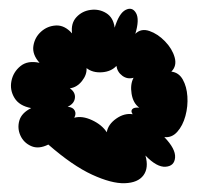

<svg xmlns="http://www.w3.org/2000/svg" viewBox="-20 -741 470 437"><path d="M90 -412Q68 -401 51 -408.5Q34 -416 26.5 -432.5Q19 -449 24 -466.5Q29 -484 51 -495Q24 -500 13 -518Q2 -536 6 -556.5Q10 -577 26.5 -590.5Q43 -604 70 -598Q53 -617 56 -636.5Q59 -656 73.5 -669Q88 -682 107.5 -683Q127 -684 144 -665Q141 -688 154 -702Q167 -716 186.5 -718.5Q206 -721 222 -711Q238 -701 241 -678Q251 -711 266 -718.5Q281 -726 289.5 -711.5Q298 -697 288 -664Q301 -677 320 -670.5Q339 -664 355.5 -647Q372 -630 377.5 -610.5Q383 -591 370 -578Q387 -576 396 -560Q405 -544 406.5 -521.5Q408 -499 402 -477Q396 -455 383.5 -441Q371 -427 354 -429Q380 -402 378.5 -382.5Q377 -363 357 -361.5Q337 -360 311 -387Q319 -359 306.5 -342Q294 -325 264 -324Q234 -323 189.5 -343.5Q145 -364 90 -412ZM149 -473Q167 -478 189.5 -467.5Q212 -457 223 -440Q226 -458 244.5 -471Q263 -484 282 -481Q277 -488 281 -492.5Q285 -497 297 -496Q283 -506 279.5 -527.5Q276 -549 284 -564Q270 -560 258.5 -568.5Q247 -577 245 -591Q233 -578 212 -576.5Q191 -575 177 -586Q178 -571 166.5 -556.5Q155 -542 139 -540Q152 -531 150.5 -518Q149 -505 134 -498Q146 -497 150 -489.5Q154 -482 149 -473Z"/></svg>

Font: Rubik Bubbles
Style: Regular
Weight: 400
Designer: Hubert and Fischer, NaN
Foundry: Hubert and Fischer, NaN
Version: Version 2.200